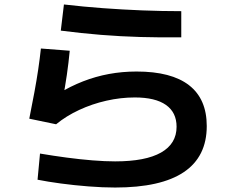

<svg xmlns="http://www.w3.org/2000/svg" viewBox="-20 -797 1040 859"><path d="M495 42Q440 42 376 37Q312 32 252.5 24Q193 16 148 7L159 -110Q218 -100 278 -92Q338 -84 394 -79.5Q450 -75 495 -75Q631 -75 700.5 -114.5Q770 -154 770 -230Q770 -294 722.5 -327.5Q675 -361 583 -361Q520 -361 456 -346.5Q392 -332 334 -305Q276 -278 231 -241L111 -266Q124 -331 134 -385Q144 -439 151 -486.5Q158 -534 163 -580L292 -570Q287 -517 279 -461.5Q271 -406 260 -350L241 -378Q295 -411 351.5 -433Q408 -455 467.5 -466Q527 -477 591 -477Q747 -477 826 -415.5Q905 -354 905 -233Q905 -96 802.5 -27Q700 42 495 42ZM791 -630Q695 -629 607 -631.5Q519 -634 432 -641Q345 -648 252 -660L266 -777Q352 -767 440 -760.5Q528 -754 616.5 -750.5Q705 -747 791 -747Z"/></svg>

Font: M PLUS 1
Style: Bold
Weight: 700
Designer: Coji Morishita
Foundry: UNDERFOREST DESIGN
Version: Version 1.001